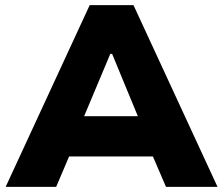

<svg xmlns="http://www.w3.org/2000/svg" viewBox="-20 -725 866 745"><path d="M2 0 328 -705H498L824 0H624L541 -193L617 -118H204L280 -193L198 0ZM408 -516 290 -235 265 -274H557L531 -235L415 -516Z"/></svg>

Font: Nunito Sans 6pt Black
Style: Regular
Weight: 900
Version: Version 3.101;gftools[0.9.27]